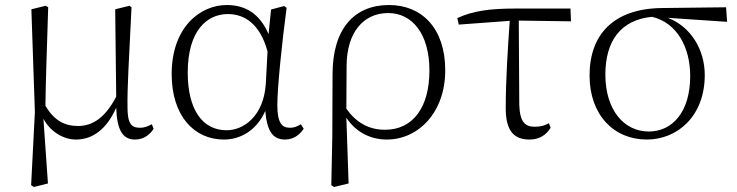

<svg xmlns="http://www.w3.org/2000/svg" viewBox="-20 -542 2938 765"><path d="M283 14C352 14 407 -31 443 -113C446 -23 469 14 518 14C553 14 578 -6 592 -29L585 -47C571 -40 558 -33 538 -33C504 -33 488 -48 488 -115C487 -197 493 -285 504 -513L496 -519L439 -505L443 -157C402 -78 353 -40 291 -40C240 -40 196 -60 161 -121C162 -216 166 -314 172 -513L162 -519L105 -505L119 -96L104 196L115 203L171 189L153 -69C181 -16 234 14 283 14Z M872 14C935 14 1001 -19 1037 -100C1044 -16 1069 14 1116 14C1148 14 1174 -4 1190 -29L1179 -47C1165 -39 1154 -33 1135 -33C1103 -33 1085 -53 1085 -123C1085 -194 1104 -377 1122 -511L1112 -518L1060 -504L1050 -406C1015 -488 957 -522 884 -522C776 -522 664 -432 664 -247C664 -81 753 14 872 14ZM1046 -337 1039 -207C1030 -78 950 -23 883 -23C786 -23 728 -106 728 -253C728 -419 804 -486 888 -486C953 -486 1016 -448 1046 -337Z M1300 196 1311 203 1369 189 1360 -73C1397 -16 1456 14 1521 14C1647 14 1754 -94 1754 -262C1754 -429 1661 -522 1530 -522C1392 -522 1305 -428 1305 -246L1304 5ZM1360 -109 1361 -281C1362 -412 1427 -490 1527 -490C1621 -490 1691 -409 1691 -261C1691 -115 1626 -25 1514 -25C1448 -25 1398 -55 1360 -109Z M2090 14C2129 14 2156 -4 2174 -33L2167 -51C2151 -42 2134 -37 2111 -37C2074 -37 2051 -53 2049 -125L2047 -460L2255 -457L2253 -508H2037C1931 -508 1866 -499 1802 -470L1808 -444L2011 -459C2003 -345 1995 -221 1995 -111C1995 -20 2028 14 2090 14Z M2557 14C2678 14 2788 -78 2788 -243C2788 -345 2732 -436 2641 -471L2877 -455L2873 -513L2618 -510C2423 -508 2329 -403 2329 -241C2329 -84 2426 14 2557 14ZM2578 -475C2678 -451 2730 -353 2730 -239C2730 -96 2659 -18 2565 -18C2467 -18 2392 -103 2392 -245C2392 -377 2452 -463 2578 -475Z"/></svg>

Font: Noto Serif CJK HK ExtraLight
Style: Regular
Weight: 200
Designer: Ryoko NISHIZUKA 西塚涼子 (kana & ideographs); Frank Grießhammer (Latin, Greek & Cyrillic); Wenlong ZHANG 张文龙 (bopomofo); San
Foundry: Adobe
Version: Version 2.001;hotconv 1.1.0;makeotfexe 2.6.0